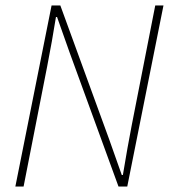

<svg xmlns="http://www.w3.org/2000/svg" viewBox="-20 -680 640 700"><path d="M36 0 168 -660H200L378 -172L424 -42H428Q445 -145 460 -222L546 -660H576L444 0H412L234 -488L188 -618H184Q170 -530 152 -438L66 0Z"/></svg>

Font: TypoPRO Source Code Pro
Style: Italic
Weight: 200
Italic angle: -11°
Monospace: yes
Designer: Paul D. Hunt, Teo Tuominen
Foundry: Adobe Systems Incorporated
Version: Version 1.030;PS 1.0;hotconv 1.0.84;makeotf.lib2.5.63406